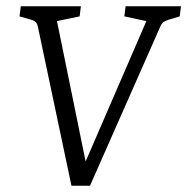

<svg xmlns="http://www.w3.org/2000/svg" viewBox="-20 -588 595 610"><path d="M101 -500Q99 -511 94.5 -516.5Q90 -522 80 -525L42 -536L46 -568H237L233 -536L161 -521L261 -31H233L445 -521L375 -536L379 -568H555L551 -536L515 -525Q505 -522 499.5 -518Q494 -514 489 -503L266 2H207Z"/></svg>

Font: Yrsa Light
Style: Italic
Weight: 300
Italic angle: -7.10001°
Designer: Anna Giedrys (Yrsa+Rasa design), David Brezina (Yrsa art-direction, Rasa art-direction, design)
Foundry: Rosetta Type Foundry
Version: Version 2.004